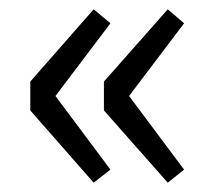

<svg xmlns="http://www.w3.org/2000/svg" viewBox="-20 -458 469 412"><path d="M45 -221V-283L181 -438L217 -408L99 -252L217 -94L181 -66ZM203 -221V-283L340 -438L375 -408L257 -252L375 -94L340 -66Z"/></svg>

Font: RibengUni
Style: Regular
Weight: 400
Designer: (1) Dr. Andrew Glass (Senior Program Manager at Microsoft Corporation)
(2) Bivuti Chakma (Chakma Font Designer & Keyboar
Foundry: Bivuti Chakma
Version: Version 2.2022; Updated on: 03 June 2022; Friday